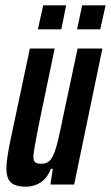

<svg xmlns="http://www.w3.org/2000/svg" viewBox="-20 -692 416 720"><path d="M77 8Q51 8 34.5 1Q18 -6 11 -21.5Q4 -37 4 -61Q4 -76 7.5 -101Q11 -126 17 -156L92 -510H185L124 -217Q115 -170 110.5 -144Q106 -118 105 -105Q105 -94 108.5 -88Q112 -82 118.5 -80Q125 -78 136 -78Q152 -78 162.5 -86Q173 -94 181.5 -114Q190 -134 198 -167.5Q206 -201 216 -251L271 -510H364L258 0H169L178 -59H171Q161 -34 146.5 -19.5Q132 -5 114 1.5Q96 8 77 8ZM269 -582 288 -672H376L356 -582ZM122 -582 142 -672H228L210 -582Z"/></svg>

Font: Saira UltraCondensed
Style: Bold Italic
Weight: 700
Width: 1
Italic angle: -12°
Designer: Hector Gatti with collaboration of the Omnibus-Type team
Foundry: Omnibus-Type
Version: Version 1.101